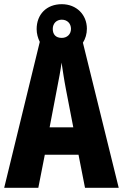

<svg xmlns="http://www.w3.org/2000/svg" viewBox="-20 -897 587 917"><path d="M386 0H547L376 -693C388 -712 395 -735 395 -760C395 -826 346 -877 275 -877C202 -877 155 -828 155 -758C155 -736 161 -715 170 -697L0 0H163L194 -158H355ZM275 -716C246 -716 232 -733 232 -759C232 -785 250 -803 275 -803C301 -803 319 -785 319 -759C319 -733 300 -716 275 -716ZM295 -470 330 -289H217L252 -472C260 -513 270 -564 274 -598C280 -560 285 -522 295 -470Z"/></svg>

Font: Noto Sans Sinhala UI ExtraCondensed ExtraBold
Style: Regular
Weight: 800
Width: 2
Designer: Jelle Bosma - Monotype Design Team
Foundry: Monotype Imaging Inc.
Version: Version 2.006